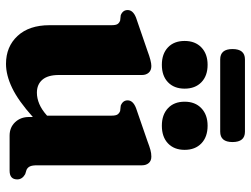

<svg xmlns="http://www.w3.org/2000/svg" viewBox="-118 -706 836 640"><g transform="rotate(90 300.0 -386.0)"><path d="M64 -133V-339.5Q64 -354 60.2 -359.8Q56.5 -365.5 48.5 -368.5L30.5 -370.5Q13.5 -377.5 13.5 -393.5Q13.5 -411.5 39 -421.5L149.5 -459.5Q184 -472.5 200 -472.5Q214.5 -472.5 222.2 -463.8Q230 -455 230 -441.5V-164Q230 -127.5 245.8 -109.2Q261.5 -91 289 -91Q307.5 -91 326.5 -99Q345.5 -107 364.5 -124L365.5 -125V-339.5Q365.5 -354 361.5 -359.8Q357.5 -365.5 350 -368.5L332 -370.5Q314.5 -377.5 314.5 -393.5Q314.5 -411.5 340.5 -421.5L450.5 -459.5Q469 -466.5 480 -469.5Q491 -472.5 502 -472.5Q516 -472.5 523.5 -463.8Q531 -455 531 -441.5V-92.5Q531 -75 534.8 -67.5Q538.5 -60 546 -56.5L560.5 -52Q578 -42 578 -25.5Q578 0 549 0H432Q405 0 387.5 -18.2Q370 -36.5 370 -64.5V-77.5Q316 -29 273.2 -8.5Q230.5 12 193 12Q135.5 12 99.8 -26.5Q64 -65 64 -133ZM196 -507.5Q159.5 -507.5 138 -527.8Q116.5 -548 116.5 -583.5Q116.5 -618.5 138 -639.2Q159.5 -660 196 -660Q233 -660 254.2 -639.2Q275.5 -618.5 275.5 -583.5Q275.5 -548.5 254.2 -528Q233 -507.5 196 -507.5ZM399 -507.5Q362.5 -507.5 340.8 -527.8Q319 -548 319 -583.5Q319 -618.5 340.8 -639.2Q362.5 -660 399 -660Q436.5 -660 458 -639.2Q479.5 -618.5 479.5 -583.5Q479.5 -548.5 458 -528Q436.5 -507.5 399 -507.5ZM143.5 -743Q143.5 -784.5 178 -784.5H419Q453.5 -784.5 453.5 -743Q453.5 -702 419 -702H178Q143.5 -702 143.5 -743Z"/></g></svg>

Font: Fraunces 72pt S050
Style: Bold
Weight: 700
Version: Version 1.000; ttfautohint (v1.8.3)